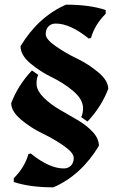

<svg xmlns="http://www.w3.org/2000/svg" viewBox="-20 -686 512 823"><path d="M336 -222Q336 -260 294 -295.5Q252 -331 202 -355Q152 -379 110 -414.5Q68 -450 68 -488Q144 -614 263 -666Q365 -666 433 -643V-627Q386 -580 370 -523L360 -521Q281 -585 219 -585Q200 -585 188 -573Q176 -561 176 -539.5Q176 -518 218 -488.5Q260 -459 310 -435Q360 -411 402 -375.5Q444 -340 444 -305Q414 -227 355 -165L328 -184Q336 -199 336 -222ZM253 36Q272 36 284 24Q296 12 296 -9.5Q296 -31 254 -60.5Q212 -90 162 -114Q112 -138 70 -173.5Q28 -209 28 -244Q58 -322 117 -384L144 -365Q135 -348 137 -322Q139 -296 167.5 -267.5Q196 -239 235 -216.5Q274 -194 312.5 -171.5Q351 -149 377.5 -120.5Q404 -92 404 -61Q328 65 209 117Q107 117 39 94V78Q86 31 102 -26L112 -28Q191 36 253 36Z"/></svg>

Font: Almendra SC
Style: Bold
Weight: 700
Designer: Ana Sanfelippo
Foundry: Ana Sanfelippo
Version: Version 1.003